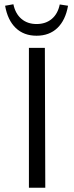

<svg xmlns="http://www.w3.org/2000/svg" viewBox="-20 -883 349 903"><path d="M4 -856 43 -863Q52 -819 80.5 -794.5Q109 -770 152 -770Q195 -770 223.5 -794Q252 -818 261 -862L300 -856Q288 -788 250 -751.5Q212 -715 152 -715Q92 -715 54 -751.5Q16 -788 4 -856ZM116 -658H191L193 0H116Z"/></svg>

Font: Ysabeau Infant
Style: Regular
Weight: 400
Designer: Christian Thalmann (Catharsis Fonts)
Version: Version 0.003